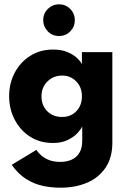

<svg xmlns="http://www.w3.org/2000/svg" viewBox="-20 -653 586 893"><path d="M261 220Q217 220 176.2 210.8Q135.5 201.5 99.5 178.2Q63.5 155 34.5 113.5L149.5 44Q157.5 57.5 172.2 70.2Q187 83 208.8 91.5Q230.5 100 261 100Q289.5 100 312.5 90Q335.5 80 349 58.2Q362.5 36.5 362.5 0V-62.5H361Q356.5 -51.5 340.2 -34Q324 -16.5 295.5 -2.2Q267 12 226.5 12Q164.5 12 118.8 -18Q73 -48 47.8 -97.5Q22.5 -147 22.5 -205Q22.5 -265.5 48.5 -314.8Q74.5 -364 120.5 -393.2Q166.5 -422.5 226.5 -422.5Q266 -422.5 293.8 -410.8Q321.5 -399 338 -383.5Q354.5 -368 361 -355V-410.5H502.5V11Q502.5 80 471.2 126.5Q440 173 385.5 196.5Q331 220 261 220ZM269 -109Q309.5 -109 335.2 -136Q361 -163 361 -205Q361 -247.5 334.5 -274.5Q308 -301.5 269 -301.5Q228.5 -301.5 200.8 -274.2Q173 -247 173 -205Q173 -163 199.5 -136Q226 -109 269 -109ZM254.5 -485.5Q223 -485.5 202 -507.5Q181 -529.5 181 -559Q181 -590.5 202.8 -611.8Q224.5 -633 254.5 -633Q285 -633 306.5 -611.5Q328 -590 328 -559Q328 -528.5 306.8 -507Q285.5 -485.5 254.5 -485.5Z"/></svg>

Font: Lucymar Sans
Style: Bold
Weight: 700
Foundry: The League of Moveable Type (original font) / Main changes by Cristiano Sobral with portions from Mirco Monsees
Version: Version 2.001;August 30, 2020;FontCreator 13.0.0.2681 64-bit